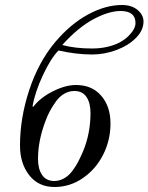

<svg xmlns="http://www.w3.org/2000/svg" viewBox="-20 -736 594 768"><path d="M132 -100Q132 -60 148.5 -36Q165 -12 197 -12Q218 -12 237 -23Q256 -34 270 -53Q284 -72 293 -89.5Q302 -107 312 -130Q342 -202 342 -284Q342 -324 326 -348Q310 -372 278 -372Q256 -372 237 -361Q218 -350 204 -330.5Q190 -311 180 -292.5Q170 -274 162 -252Q132 -174 132 -100ZM60 -154Q60 -264 97 -376Q134 -488 201 -568Q262 -640 332 -678Q402 -716 468 -716Q507 -716 530.5 -696Q554 -676 554 -650Q554 -615 524 -584.5Q494 -554 446 -536Q398 -518 348 -518Q286 -518 214 -534Q184 -504 152 -436Q120 -368 110 -310H114Q142 -346 192 -371Q242 -396 284 -396Q348 -396 385 -353Q422 -310 422 -242Q422 -176 393 -118Q364 -60 312 -24Q260 12 198 12Q134 12 97 -35Q60 -82 60 -154ZM229 -556Q280 -542 348 -542Q382 -542 411 -549Q440 -556 460 -567Q480 -578 494 -592Q508 -606 515 -619Q522 -632 522 -644Q522 -692 462 -692Q415 -692 353.5 -659Q292 -626 229 -556Z"/></svg>

Font: Old Standard TT
Style: Italic
Weight: 400
Italic angle: -15.2°
Designer: Alexey Kryukov <alexios@thessalonica.org.ru>
Version: Version 2.2